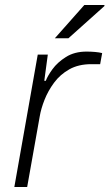

<svg xmlns="http://www.w3.org/2000/svg" viewBox="-20 -743 435 763"><path d="M37 0 130 -526H170L156 -422H162Q169 -441 188.5 -468Q208 -495 242 -516.5Q276 -538 324 -538Q341 -538 358 -536.5Q375 -535 386 -532L378 -488H343Q292 -488 255.5 -467.5Q219 -447 195 -414.5Q171 -382 157 -346.5Q143 -311 138 -281L88 0ZM198 -591 315 -723H395V-719L252 -591Z"/></svg>

Font: Archivo Expanded Thin
Style: Italic
Weight: 250
Width: 7
Italic angle: -10°
Designer: Hector Gatti
Foundry: Omnibus-Type
Version: Version 2.001